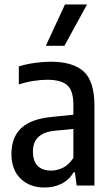

<svg xmlns="http://www.w3.org/2000/svg" viewBox="-20 -828 496 857"><path d="M178.5 9Q113 9 72 -30.5Q31 -70 31 -141Q31 -215 75 -256.5Q119 -298 216 -306.5L307.5 -316V-360Q307.5 -425 279.2 -448.5Q251 -472 191 -472Q164 -472 130.5 -467Q97 -462 64 -451V-531.5Q95 -541.5 134 -547Q173 -552.5 207 -552.5Q305 -552.5 353.2 -509.2Q401.5 -466 401.5 -355.5V0H322L314.5 -59H309Q287 -23.5 253.2 -7.2Q219.5 9 178.5 9ZM127 -152Q127 -108 148.5 -87.2Q170 -66.5 208.5 -66.5Q233 -66.5 259.5 -78.5Q286 -90.5 307.5 -123V-252.5L225 -244.5Q127 -235 127 -152ZM184.5 -623.5 270 -808H368.5L267.5 -623.5Z"/></svg>

Font: Encode Sans Cnd Md
Style: Regular
Weight: 500
Width: 3
Designer: Multiple Designers
Foundry: Impallari Type
Version: Version 3.002; ttfautohint (v1.8.3) -l 8 -r 50 -G 200 -x 14 